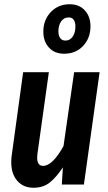

<svg xmlns="http://www.w3.org/2000/svg" viewBox="-20 -869 508 904"><path d="M33 -105Q33 -125 35 -136L89 -529H210L156 -143Q155 -137 155 -127Q155 -88 183 -88Q227 -88 279 -181L329 -529H449L375 0H271L276 -81Q245 -34 214 -9.5Q183 15 138 15Q90 15 61.5 -17.5Q33 -50 33 -105ZM406 -745Q406 -690 371.5 -653Q337 -616 282 -616Q237 -616 210.5 -645Q184 -674 184 -720Q184 -775 219 -812Q254 -849 308 -849Q353 -849 379.5 -820Q406 -791 406 -745ZM255 -722Q255 -701 263.5 -689.5Q272 -678 288 -678Q310 -678 322.5 -697Q335 -716 335 -743Q335 -787 303 -787Q281 -787 268 -768.5Q255 -750 255 -722Z"/></svg>

Font: Fira Sans Extra Condensed Medium
Style: Italic
Weight: 500
Width: 3
Italic angle: -8°
Designer: Carrois Corporate & Edenspiekermann AG
Foundry: Carrois Corporate GbR & Edenspiekermann AG
Version: Version 4.203